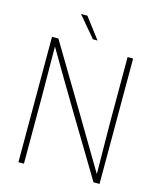

<svg xmlns="http://www.w3.org/2000/svg" viewBox="-129 -986 895 1077"><g transform="rotate(15 318.0 -447.0)"><path d="M82 -728H119Q225 -551 324 -385.5Q423 -220 523 -51H524L521 -343V-728H553V0H518Q410 -179 309.5 -346.5Q209 -514 113 -678H112L114 -386V0H82ZM307 -774 206 -894H243L334 -774Z"/></g></svg>

Font: Murecho ExtraLight
Style: Regular
Weight: 200
Designer: Neil Summerour
Foundry: Positype
Version: Version 1.010; ttfautohint (v1.8.3)